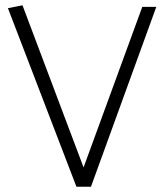

<svg xmlns="http://www.w3.org/2000/svg" viewBox="-20 -705 621 726"><path d="M65 -685 10 -674 269 1H324L571 -679H518L296 -72Z"/></svg>

Font: Catamaran ExtraLight
Style: Regular
Weight: 250
Designer: Pria Ravichandran
Version: Version 2.000